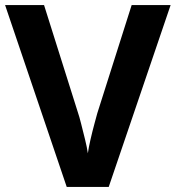

<svg xmlns="http://www.w3.org/2000/svg" viewBox="-20 -734 690 754"><path d="M650 -714 407 0H242L0 -714H153L287 -289Q291 -278 298.5 -248.5Q306 -219 314 -186.5Q322 -154 325 -132Q328 -154 335.5 -186.5Q343 -219 351 -248.5Q359 -278 362 -289L497 -714Z"/></svg>

Font: Noto Naskh Arabic
Style: Regular
Weight: 400
Designer: Monotype Design Team, David Williams, Mohamad Dakak and Nizar Qandah
Foundry: Monotype Imaging Inc.
Version: Version 2.013